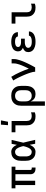

<svg xmlns="http://www.w3.org/2000/svg" viewBox="1594 -2390 1011 4240"><g transform="rotate(-90 2100.0 -270.5)"><path d="M520 8H497Q481 8 465 5.5Q449 3 434 -3Q419 -9 406.5 -19.5Q394 -30 386 -44Q378 -58 375 -73.5Q372 -89 372 -105V-436H228V0H133V-436H61V-520H539V-436H467V-105Q467 -100 469 -94Q471 -88 475 -83.5Q479 -79 485 -77.5Q491 -76 497 -76H520Z M866 8Q838 8 810.5 2Q783 -4 759 -18Q735 -32 717 -54Q699 -76 688 -101.5Q677 -127 673 -154.5Q669 -182 669 -210V-310Q669 -338 673 -365.5Q677 -393 688 -418.5Q699 -444 717 -466Q735 -488 759 -502Q783 -516 810.5 -522Q838 -528 866 -528Q892 -528 917 -518.5Q942 -509 962 -491Q982 -473 996 -450.5Q1010 -428 1021 -404Q1027 -433 1032 -462Q1037 -491 1043 -520H1129Q1114 -456 1099.5 -391.5Q1085 -327 1069 -263Q1086 -198 1100.5 -132Q1115 -66 1131 0H1045Q1039 -30 1033.5 -60Q1028 -90 1022 -120Q1011 -96 997 -72.5Q983 -49 963.5 -30.5Q944 -12 918.5 -2Q893 8 866 8ZM866 -76Q886 -76 904 -86.5Q922 -97 934.5 -113Q947 -129 955.5 -147.5Q964 -166 971 -185Q978 -204 983.5 -223.5Q989 -243 993 -263Q989 -282 983.5 -301.5Q978 -321 971 -339.5Q964 -358 955.5 -376Q947 -394 934 -409.5Q921 -425 903 -434.5Q885 -444 866 -444Q850 -444 834.5 -439.5Q819 -435 806.5 -425Q794 -415 786 -401.5Q778 -388 773 -372.5Q768 -357 766.5 -341.5Q765 -326 765 -310V-210Q765 -194 766.5 -178.5Q768 -163 773 -147.5Q778 -132 786 -118.5Q794 -105 806.5 -95Q819 -85 834.5 -80.5Q850 -76 866 -76Z M1656 8Q1629 8 1602.5 4Q1576 0 1552 -11Q1528 -22 1508 -40Q1488 -58 1475 -81Q1462 -104 1457 -130.5Q1452 -157 1452 -184V-436H1299V-520H1548V-184Q1548 -162 1554.5 -140.5Q1561 -119 1576.5 -104Q1592 -89 1613 -82.5Q1634 -76 1656 -76Q1677 -76 1698.5 -80Q1720 -84 1739 -92V-8Q1720 0 1698.5 4Q1677 8 1656 8ZM1455 -600 1467 -756H1561L1531 -600Z M1885 215V-310Q1885 -339 1890 -368Q1895 -397 1908.5 -423.5Q1922 -450 1943 -471Q1964 -492 1990 -505Q2016 -518 2045.5 -523Q2075 -528 2104 -528Q2133 -528 2162.5 -523Q2192 -518 2218 -505Q2244 -492 2265 -471Q2286 -450 2299.5 -423.5Q2313 -397 2318 -368Q2323 -339 2323 -310V-210Q2323 -183 2319.5 -156.5Q2316 -130 2307 -105Q2298 -80 2282 -58Q2266 -36 2244 -20.5Q2222 -5 2196 1.5Q2170 8 2143 8Q2117 8 2091 2Q2065 -4 2043.5 -18.5Q2022 -33 2006 -54.5Q1990 -76 1981 -100V215ZM2104 -76Q2121 -76 2138.5 -79.5Q2156 -83 2170.5 -91.5Q2185 -100 2196.5 -113.5Q2208 -127 2215 -142.5Q2222 -158 2224.5 -175.5Q2227 -193 2227 -210V-310Q2227 -327 2224.5 -344.5Q2222 -362 2215 -377.5Q2208 -393 2196.5 -406.5Q2185 -420 2170.5 -428.5Q2156 -437 2138.5 -440.5Q2121 -444 2104 -444Q2087 -444 2069.5 -440.5Q2052 -437 2037.5 -428.5Q2023 -420 2011.5 -406.5Q2000 -393 1993 -377.5Q1986 -362 1983.5 -344.5Q1981 -327 1981 -310V-210Q1981 -193 1983.5 -175.5Q1986 -158 1993 -142.5Q2000 -127 2011.5 -113.5Q2023 -100 2037.5 -91.5Q2052 -83 2069.5 -79.5Q2087 -76 2104 -76Z M2636 0Q2636 -26 2629.5 -51.5Q2623 -77 2615.5 -102.5Q2608 -128 2599 -152.5Q2590 -177 2580.5 -201.5Q2571 -226 2560.5 -250Q2550 -274 2539 -298Q2528 -322 2517 -345.5Q2506 -369 2494 -392.5Q2482 -416 2469 -438.5Q2456 -461 2442 -484L2523 -528Q2552 -483 2576.5 -435.5Q2601 -388 2623.5 -339Q2646 -290 2666 -240.5Q2686 -191 2703 -140Q2716 -166 2729 -192Q2742 -218 2754 -245Q2766 -272 2777 -299Q2788 -326 2797 -354Q2806 -382 2812.5 -410.5Q2819 -439 2819 -468V-520H2915V-468Q2915 -436 2908 -405Q2901 -374 2891.5 -344Q2882 -314 2870.5 -284.5Q2859 -255 2846 -226Q2833 -197 2819.5 -168.5Q2806 -140 2791.5 -111.5Q2777 -83 2762 -55.5Q2747 -28 2731 0Z M3297 8Q3271 8 3245 5.5Q3219 3 3194 -4.5Q3169 -12 3145.5 -24.5Q3122 -37 3104.5 -56.5Q3087 -76 3078 -101Q3069 -126 3069 -152Q3069 -172 3075 -192.5Q3081 -213 3095 -228Q3109 -243 3126.5 -253.5Q3144 -264 3164 -271Q3147 -278 3132 -288Q3117 -298 3106 -312Q3095 -326 3090 -343.5Q3085 -361 3085 -379Q3085 -403 3093.5 -426.5Q3102 -450 3118 -468Q3134 -486 3156 -497.5Q3178 -509 3201 -516Q3224 -523 3248.5 -525.5Q3273 -528 3297 -528Q3321 -528 3344.5 -525.5Q3368 -523 3391 -517Q3414 -511 3435.5 -500Q3457 -489 3473.5 -472Q3490 -455 3499.5 -432.5Q3509 -410 3509 -387V-381H3413V-383Q3413 -395 3406.5 -405.5Q3400 -416 3390 -423Q3380 -430 3368.5 -434Q3357 -438 3345 -440Q3333 -442 3321 -443Q3309 -444 3297 -444Q3285 -444 3272.5 -443Q3260 -442 3247.5 -439.5Q3235 -437 3223.5 -432.5Q3212 -428 3202 -420.5Q3192 -413 3186.5 -401.5Q3181 -390 3181 -377Q3181 -365 3187 -353.5Q3193 -342 3203 -334.5Q3213 -327 3225 -322.5Q3237 -318 3249.5 -315.5Q3262 -313 3274.5 -312.5Q3287 -312 3300 -312H3365V-229H3300Q3285 -229 3270.5 -228Q3256 -227 3242 -224Q3228 -221 3214.5 -216Q3201 -211 3189 -202.5Q3177 -194 3170 -181Q3163 -168 3163 -153Q3163 -139 3170 -125.5Q3177 -112 3188 -103Q3199 -94 3212.5 -88.5Q3226 -83 3240 -80Q3254 -77 3268.5 -76Q3283 -75 3297 -75Q3311 -75 3324.5 -75.5Q3338 -76 3351 -78.5Q3364 -81 3377 -85Q3390 -89 3402 -95.5Q3414 -102 3422.5 -113.5Q3431 -125 3431 -138H3525V-135Q3525 -110 3514 -87Q3503 -64 3485 -47Q3467 -30 3444 -19.5Q3421 -9 3396.5 -2.5Q3372 4 3347 6Q3322 8 3297 8Z M4056 8Q4029 8 4002.5 4Q3976 0 3952 -11Q3928 -22 3908 -40Q3888 -58 3875 -81Q3862 -104 3857 -130.5Q3852 -157 3852 -184V-436H3699V-520H3948V-184Q3948 -162 3954.5 -140.5Q3961 -119 3976.5 -104Q3992 -89 4013 -82.5Q4034 -76 4056 -76Q4077 -76 4098.5 -80Q4120 -84 4139 -92V-8Q4120 0 4098.5 4Q4077 8 4056 8Z"/></g></svg>

Font: Iosevka Medium Extended
Style: Regular
Weight: 500
Width: 7
Monospace: yes
Designer: Belleve Invis
Foundry: Belleve Invis
Version: Version 32.5.0; ttfautohint (v1.8.4)